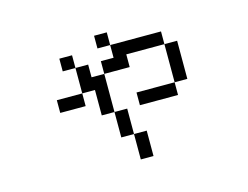

<svg xmlns="http://www.w3.org/2000/svg" viewBox="-88 -643 1177 912"><g transform="rotate(-15 500.0 -187.5)"><path d="M500 0Q500 0 500 125H562.5Q562.5 125 562.5 0ZM500 0Q500 0 500 -125H437.5Q437.5 -125 437.5 0ZM437.5 -125V-312.5H375V-375H312.5Q312.5 -375 312.5 -250H187.5V-187.5H312.5V-250H375Q375 -250 375 -125ZM750 -187.5H562.5V-125H750ZM750 -187.5H812.5V-375H750ZM437.5 -312.5H562.5V-375H750V-437.5H500V-375H437.5ZM312.5 -375V-437.5H250V-375ZM500 -437.5V-500H437.5V-437.5Z"/></g></svg>

Font: UnifontExMono
Style: Regular
Weight: 500
Version: Version 15.0.06